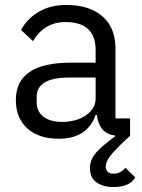

<svg xmlns="http://www.w3.org/2000/svg" viewBox="-20 -548 574 775"><path d="M505 -70V0Q445 55 426 80Q407 105 407 123Q407 153 438 153Q467 153 486 129L526 168Q504 207 438 207Q396 207 369.5 188Q343 169 343 131Q343 96 368.5 67.5Q394 39 445 2L444 -1Q380 -9 371 -84H366Q332 12 217 12Q136 12 90 -30Q44 -72 44 -144Q44 -295 264 -295H366V-346Q366 -459 244 -459Q159 -459 113 -382L65 -427Q88 -471 135 -499.5Q182 -528 248 -528Q341 -528 393.5 -482Q446 -436 446 -354V-70ZM366 -235H260Q128 -235 128 -157V-136Q128 -98 155.5 -77Q183 -56 230 -56Q289 -56 327.5 -83Q366 -110 366 -150Z"/></svg>

Font: Aneliza
Style: Regular
Weight: 400
Designer: Mike Abbink, Paul van der Laan, Pieter van Rosmalen
Foundry: Bold Monday
Version: Version 3.0